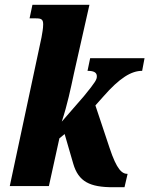

<svg xmlns="http://www.w3.org/2000/svg" viewBox="-20 -780 626 805"><path d="M454 5H502L515 -51C492 -51 470 -67 439 -161L380 -338L413 -375C482 -454 531 -483 576 -483L586 -536H358L347 -483C377 -483 386 -474 386 -460C386 -447 382 -438 332 -377L239 -270C263 -343 276 -407 290 -472L355 -760H116L104 -703H131C153 -703 161 -699 161 -678C161 -660 157 -641 154 -623L21 0H185L229 -200L251 -218L287 -94C309 -18 357 5 454 5Z"/></svg>

Font: Noto Serif ExtraCondensed Black
Style: Italic
Weight: 900
Width: 2
Italic angle: -12°
Designer: Monotype Design Team
Foundry: Monotype Imaging Inc.
Version: Version 2.014